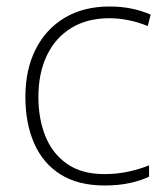

<svg xmlns="http://www.w3.org/2000/svg" viewBox="-20 -611 514 590"><path d="M302 -41Q220 -41 166 -75Q112 -109 85 -170.5Q58 -232 58 -313Q58 -397 89.5 -459.5Q121 -522 179 -556.5Q237 -591 316 -591Q353 -591 384.5 -584.5Q416 -578 443 -566L434 -531Q405 -543 374.5 -549Q344 -555 316 -555Q248 -555 199 -525Q150 -495 124 -440.5Q98 -386 98 -313Q98 -246 119.5 -192.5Q141 -139 186 -107.5Q231 -76 301 -76Q339 -76 374 -83.5Q409 -91 438 -103V-68Q413 -56 378.5 -48.5Q344 -41 302 -41Z"/></svg>

Font: Noto Sans Tamil UI ExtraLight
Style: Regular
Weight: 200
Designer: Jelle Bosma - Monotype Design Team
Foundry: Monotype Imaging Inc.
Version: Version 2.004; ttfautohint (v1.8.4.7-5d5b)